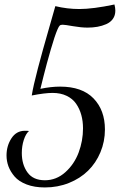

<svg xmlns="http://www.w3.org/2000/svg" viewBox="-20 -740 574 847"><path d="M178.2 55.2Q228.5 55.2 268.1 19.8Q307.6 -15.6 326.9 -67.1Q346.2 -118.7 346.2 -173.8Q346.2 -205.6 338.6 -232.9Q331.1 -260.3 315.7 -282.5Q300.3 -304.7 273.7 -317.4Q247.1 -330.1 211.9 -330.1Q177.7 -330.1 120.1 -318.8Q126.5 -359.9 147.5 -439.7Q168.5 -519.5 194.1 -607.7Q219.7 -695.8 224.1 -712.9Q276.4 -700.2 330.1 -700.2Q390.1 -700.2 484.9 -720.2Q488.8 -705.1 488.8 -692.9Q488.8 -671.9 478 -656.7Q467.3 -641.6 448.7 -633.5Q430.2 -625.5 409.7 -621.8Q389.2 -618.2 366.2 -618.2Q338.4 -618.2 302.2 -624.5Q266.1 -630.9 256.8 -630.9Q247.6 -630.9 243.7 -627.4Q239.7 -624 233.9 -610.8Q221.7 -583 203.9 -521.2Q186 -459.5 172.1 -404.1Q158.2 -348.6 158.2 -348.1Q204.6 -357.9 245.1 -357.9Q342.3 -357.9 392.6 -305.9Q442.9 -253.9 442.9 -168.9Q442.9 -115.7 423.1 -68.4Q403.3 -21 368.4 13.2Q333.5 47.4 284.2 67.1Q234.9 86.9 178.2 86.9Q131.8 86.9 97.4 73.7Q63 60.5 44.4 38.8Q25.9 17.1 17.3 -6.1Q8.8 -29.3 8.8 -54.2Q8.8 -96.7 30.5 -129.9Q52.2 -163.1 89.8 -163.1Q103 -163.1 107.9 -162.1Q93.8 -149.9 85 -122.8Q76.2 -95.7 76.2 -64.9Q76.2 -14.2 101.1 20.5Q126 55.2 178.2 55.2Z"/></svg>

Font: Dancing Script OT
Style: Regular
Weight: 400
Foundry: Pablo Impallari. www.impallari.com
Version: Version 1.000